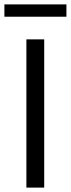

<svg xmlns="http://www.w3.org/2000/svg" viewBox="-37 -853 322 873"><path d="M164 0H83V-674H164ZM265 -777H-17V-833H265Z"/></svg>

Font: Hind Siliguri
Style: Regular
Weight: 400
Designer: Jyotish Sonowal
Foundry: Indian Type Foundry
Version: Version 1.000;PS 1.0;hotconv 1.0.86;makeotf.lib2.5.63406; tt